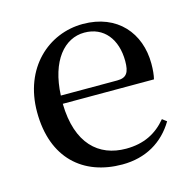

<svg xmlns="http://www.w3.org/2000/svg" viewBox="-86 -624 727 726"><g transform="rotate(-15 277.0 -261.0)"><path d="M307 15C399 15 469 -27 512 -99L495 -112C456 -65 406 -39 336 -39C229 -39 151 -108 148 -265H505C509 -281 511 -301 511 -325C511 -445 434 -537 299 -537C164 -537 46 -432 46 -260C46 -78 155 15 307 15ZM149 -297C155 -432 218 -504 296 -504C372 -504 418 -446 418 -360C418 -316 407 -297 370 -297Z"/></g></svg>

Font: Source Han Serif SC Medium
Style: Regular
Weight: 500
Designer: Ryoko NISHIZUKA 西塚涼子 (kana & ideographs); Frank Grießhammer (Latin, Greek & Cyrillic); Wenlong ZHANG 张文龙 (bopomofo); San
Foundry: Adobe
Version: Version 2.003;hotconv 1.1.1;makeotfexe 2.6.0